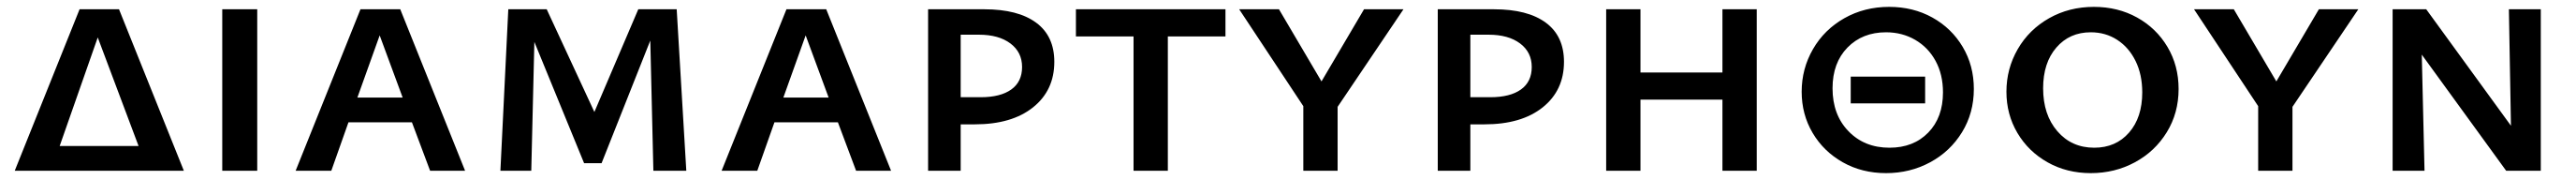

<svg xmlns="http://www.w3.org/2000/svg" viewBox="-20 -497 7512 524"><path d="M516 0H23L212 -470H327ZM384 -72 265 -388 154 -72Z M628 -470H730V0H628Z M1181 -141H996L946 0H842L1031 -470H1147L1336 0H1234ZM1154 -213 1087 -394 1022 -213Z M1885 0 1876 -379 1734 -22H1683L1538 -375L1529 0H1439L1462 -470H1574L1713 -171L1841 -470H1953L1981 0Z M2423 -141H2238L2188 0H2084L2273 -470H2389L2578 0H2476ZM2396 -213 2329 -394 2264 -213Z M3054 -317Q3054 -234 2992 -184.5Q2930 -135 2822 -135H2781V0H2686V-470H2850Q2948 -470 3001 -431Q3054 -392 3054 -317ZM2960 -302Q2960 -345 2926 -370.5Q2892 -396 2834 -396H2781V-214H2839Q2897 -214 2928.5 -236.5Q2960 -259 2960 -302Z M3553 -391H3385V0H3285V-391H3117V-470H3553Z M3880 -186V0H3780V-188L3593 -470H3709L3833 -260L3957 -470H4072Z M4540 -317Q4540 -234 4478 -184.5Q4416 -135 4308 -135H4267V0H4172V-470H4336Q4434 -470 4487 -431Q4540 -392 4540 -317ZM4446 -302Q4446 -345 4412 -370.5Q4378 -396 4320 -396H4267V-214H4325Q4383 -214 4414.5 -236.5Q4446 -259 4446 -302Z M5102 -470V0H5002V-207H4763V0H4663V-470H4763V-286H5002V-470Z M5233 -230Q5233 -297 5266 -354Q5299 -411 5357.5 -444Q5416 -477 5488 -477Q5558 -477 5614 -446Q5670 -415 5702.5 -360.5Q5735 -306 5735 -238Q5735 -168 5700.5 -112Q5666 -56 5607.5 -24.5Q5549 7 5479 7Q5409 7 5353 -24.5Q5297 -56 5265 -110Q5233 -164 5233 -230ZM5645 -228Q5645 -280 5623.5 -319.5Q5602 -359 5564 -381Q5526 -403 5479 -403Q5410 -403 5366.5 -358.5Q5323 -314 5323 -240Q5323 -163 5369.5 -115Q5416 -67 5489 -67Q5559 -67 5602 -111Q5645 -155 5645 -228ZM5376 -274H5593V-196H5376Z M5830 -230Q5830 -297 5863 -354Q5896 -411 5954.5 -444Q6013 -477 6085 -477Q6155 -477 6211 -446Q6267 -415 6299.5 -360.5Q6332 -306 6332 -238Q6332 -168 6297.5 -112Q6263 -56 6204.5 -24.5Q6146 7 6076 7Q6006 7 5950 -24.5Q5894 -56 5862 -110Q5830 -164 5830 -230ZM6226 -228Q6226 -280 6206.5 -319.5Q6187 -359 6153 -381Q6119 -403 6076 -403Q6014 -403 5975.5 -358.5Q5937 -314 5937 -240Q5937 -163 5978.5 -115Q6020 -67 6086 -67Q6149 -67 6187.5 -111Q6226 -155 6226 -228Z M6664 -186V0H6564V-188L6377 -470H6493L6617 -260L6741 -470H6856Z M7388 -470V0H7287L7041 -338L7049 0H6956V-470H7054L7301 -131L7295 -470Z"/></svg>

Font: Ysabeau SC Semibold
Style: Regular
Weight: 600
Designer: Christian Thalmann (Catharsis Fonts)
Version: Version 0.003